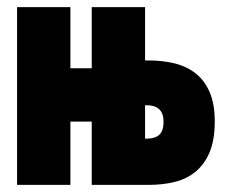

<svg xmlns="http://www.w3.org/2000/svg" viewBox="-20 -520 640 540"><path d="M28 0V-500H178V-328H238V-500H388V-350H398Q438 -350 472 -341.5Q506 -333 531 -313Q556 -293 570 -260Q584 -227 584 -178Q584 -127 570 -93Q556 -59 531 -38Q506 -17 472 -8.5Q438 0 398 0H238V-178H178V0ZM388 -130H392Q416 -130 428 -141Q440 -152 440 -178Q440 -224 392 -224H388Z"/></svg>

Font: Source Code Pro Black
Style: Regular
Weight: 900
Monospace: yes
Designer: Paul D. Hunt, Teo Tuominen
Foundry: Adobe Systems Incorporated
Version: Version 2.030;PS 1.000;hotconv 16.6.51;makeotf.lib2.5.65220